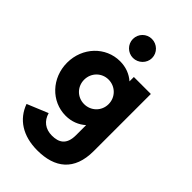

<svg xmlns="http://www.w3.org/2000/svg" viewBox="-271 -748 1105 1105"><g transform="rotate(45 281.5 -195.0)"><path d="M276.4 -500.5C319.3 -500.5 355 -535.6 355 -577.6C355 -621.1 319.3 -655.3 276.4 -655.3C233.9 -655.3 199.2 -621.1 199.2 -577.6C199.2 -535.6 233.9 -500.5 276.4 -500.5ZM357.9 -426.8V-391.1C326.7 -418.9 285.6 -435.1 237.8 -435.1C121.1 -435.1 27.8 -337.9 27.8 -213.4C27.8 -88.9 121.1 8.8 237.8 8.8C286.6 8.8 327.6 -8.3 359.4 -36.6V45.9C359.4 123.5 317.9 145.5 262.7 145.5C209.5 145.5 171.9 116.7 158.2 66.9L30.8 119.6C64 211.9 145.5 265.1 263.7 265.1C405.3 265.1 496.1 196.8 496.1 38.6V-426.8ZM265.6 -113.8C210 -113.8 166.5 -157.2 166.5 -213.4C166.5 -269.5 210 -313.5 265.6 -313.5C321.3 -313.5 365.7 -269.5 365.7 -213.4C365.7 -157.2 321.3 -113.8 265.6 -113.8Z"/></g></svg>

Font: Now ExtraBold
Style: Regular
Weight: 800
Designer: Alfredo Marco Pradil
Foundry: Alfredo Marco Pradil
Version: Version 1.200;hotconv 1.0.109;makeotfexe 2.5.65596